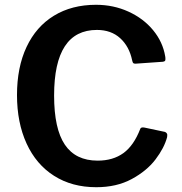

<svg xmlns="http://www.w3.org/2000/svg" viewBox="-20 -772 759 802"><path d="M516.5 -723.5C474.8 -742.5 429.7 -752 381 -752C313.7 -752 255.2 -736.8 205.5 -706.5C155.8 -676.2 117.7 -632.7 91 -576C64.3 -519.3 51 -452.3 51 -375C51 -298.3 64.3 -230.8 91 -172.5C117.7 -114.2 156 -69.2 206 -37.5C256 -5.8 314.7 10 382 10C438.7 10 488 -1.3 530 -24C572 -46.7 605.2 -74 629.5 -106C653.8 -138 670 -169 678 -199C679.3 -206.3 679 -211.5 677 -214.5C675 -217.5 672.3 -219.7 669 -221L584 -239C574 -241 568 -239.3 566 -234C548 -187.3 524.5 -153.5 495.5 -132.5C466.5 -111.5 430.7 -101 388 -101C326.7 -101 281 -123.2 251 -167.5C221 -211.8 206 -280.3 206 -373C206 -555.7 265.7 -647 385 -647C424.3 -647 456.7 -635.5 482 -612.5C507.3 -589.5 524 -558.7 532 -520C533.3 -514 534.8 -510.2 536.5 -508.5C538.2 -506.8 541.3 -506 546 -506L660 -514C664 -514.7 666.8 -515.7 668.5 -517C670.2 -518.3 671 -521 671 -525C671 -529.7 670.7 -533.7 670 -537C663.3 -577 646.5 -613.3 619.5 -646C592.5 -678.7 558.2 -704.5 516.5 -723.5Z"/></svg>

Font: Libre Franklin SemiBold
Style: Regular
Weight: 600
Designer: Pablo Impallari, Rodrigo Fuenzalida
Foundry: Impallari Type
Version: Version 1.002; ttfautohint (v1.5)